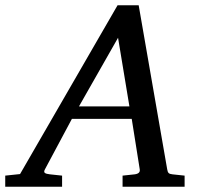

<svg xmlns="http://www.w3.org/2000/svg" viewBox="-73 -707 766 727"><path d="M374 -564 226.1 -304.2H417ZM391.1 0V-42L437 -46.9Q459 -49.8 456.1 -65.9L425.8 -256.8H199.2L97.2 -65.9Q91.8 -56.2 96.9 -52.2Q102.1 -48.3 116.2 -46.9L162.1 -42V0H-53.2V-42L2.9 -47.9L372.1 -687H452.1L560.1 -65.9Q561.5 -56.2 565.4 -52Q569.3 -47.9 580.1 -46.9L626 -42V0Z"/></svg>

Font: Charis SIL Cyr
Style: Italic
Weight: 400
Italic angle: -11°
Foundry: SIL International
Version: Version 5.000